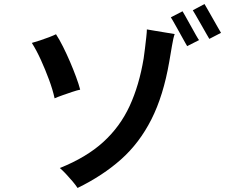

<svg xmlns="http://www.w3.org/2000/svg" viewBox="-20 -898 1117 953"><path d="M365 35Q356 21 340 2Q324 -17 307 -35Q290 -53 277 -64Q409 -117 492.5 -193Q576 -269 623.5 -372Q671 -475 693 -608Q696 -628 699.5 -657Q703 -686 706 -713Q709 -740 709 -752Q723 -750 750 -745Q777 -740 804.5 -736Q832 -732 847 -729Q840 -710 833.5 -670Q827 -630 820 -591Q791 -423 731.5 -305.5Q672 -188 581 -107Q490 -26 365 35ZM251 -410Q242 -452 223.5 -502Q205 -552 183 -600.5Q161 -649 138 -685Q156 -690 179 -697.5Q202 -705 224 -713.5Q246 -722 258 -728Q275 -702 293 -666Q311 -630 327.5 -591.5Q344 -553 357.5 -516.5Q371 -480 378 -453Q363 -450 339 -442Q315 -434 291 -425.5Q267 -417 251 -410ZM1019 -705Q1017 -708 1005 -729Q993 -750 978 -776.5Q963 -803 951 -823.5Q939 -844 937 -847L995 -878Q997 -875 1009 -854Q1021 -833 1036 -806.5Q1051 -780 1063 -759Q1075 -738 1077 -735ZM909 -669Q908 -671 899.5 -685.5Q891 -700 880 -720.5Q869 -741 857.5 -761Q846 -781 838 -795.5Q830 -810 828 -812L886 -842Q888 -839 900 -818Q912 -797 926.5 -770.5Q941 -744 953 -723Q965 -702 968 -699Z"/></svg>

Font: Zen Kaku Gothic Antique
Style: Bold
Weight: 700
Designer: Yoshimichi Ohira
Foundry: Positype
Version: Version 1.001